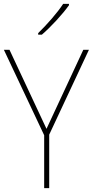

<svg xmlns="http://www.w3.org/2000/svg" viewBox="-20 -971 479 991"><path d="M220 -306 410 -714H439L234 -276V0H208V-273L0 -714H29ZM336 -944Q311 -909 271.5 -866Q232 -823 196 -792H177V-800Q211 -833 247 -874.5Q283 -916 306 -951H336Z"/></svg>

Font: Noto Sans Bengali SemiCondensed Thin
Style: Regular
Weight: 100
Width: 4
Designer: Joana Ranito - Universal Thirst; Jelle Bosma - Monotype Design Team
Foundry: Universal Thirst ehf.
Version: Version 3.000; ttfautohint (v1.8.4.7-5d5b)